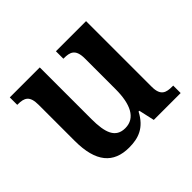

<svg xmlns="http://www.w3.org/2000/svg" viewBox="-132 -700 874 874"><g transform="rotate(-45 305.0 -263.0)"><path d="M246 10C306 10 356 -7 392 -76H397L414 0H587V-48H581C544 -48 514 -54 514 -113V-536H320V-488H323C361 -488 390 -481 390 -420V-222C390 -127 362 -65 296 -65C234 -65 216 -115 216 -204V-536H23V-488H26C69 -488 92 -477 92 -419V-187C92 -51 145 10 246 10Z"/></g></svg>

Font: Noto Serif Armenian SemiCondensed SemiBold
Style: Regular
Weight: 600
Width: 4
Designer: Monotype Design Team
Foundry: Monotype Imaging Inc.
Version: Version 2.008